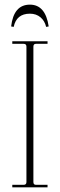

<svg xmlns="http://www.w3.org/2000/svg" viewBox="-20 -808 258 828"><path d="M109 -788Q176 -788 190 -694L179 -692Q173 -718 154.5 -733.5Q136 -749 109 -749Q51 -749 39 -692L28 -694Q39 -788 109 -788ZM33 0V-11H82Q94 -11 94 -23V-607Q94 -619 82 -619H33V-630H185V-619H135Q124 -619 124 -607V-23Q124 -11 135 -11H185V0Z"/></svg>

Font: Arapey Thin-Display
Style: Regular
Weight: 100
Designer: Eduardo Rodriguez Tunni
Foundry: Eduardo Rodriguez Tunni
Version: Version 4.000